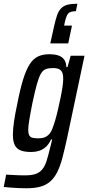

<svg xmlns="http://www.w3.org/2000/svg" viewBox="-56 -808 472 1027"><path d="M84 199Q65 199 43 198Q21 197 1 195.5Q-19 194 -36 192L-23 126Q-4 127 13 128Q30 129 46 129.5Q62 130 78 130Q113 130 134.5 122.5Q156 115 170 98Q184 81 193 53Q202 25 212 -17Q214 -27 217.5 -39Q221 -51 223 -62H217Q205 -36 188.5 -21.5Q172 -7 152.5 -1Q133 5 111 5Q77 5 55.5 -3Q34 -11 23.5 -31Q13 -51 13 -87Q13 -117 19 -158.5Q25 -200 37 -255Q52 -333 68 -384Q84 -435 103 -464.5Q122 -494 147.5 -506Q173 -518 210 -518Q234 -518 254 -512Q274 -506 286 -491Q298 -476 299 -449H305L322 -510H396L303 -70Q290 -10 278 35.5Q266 81 250.5 112Q235 143 213 162.5Q191 182 160 190.5Q129 199 84 199ZM149 -68Q169 -68 183 -73.5Q197 -79 208 -91.5Q219 -104 226 -125Q232 -140 239.5 -165.5Q247 -191 254 -221.5Q261 -252 267.5 -283Q274 -314 278 -340.5Q282 -367 282 -384Q283 -417 270.5 -430.5Q258 -444 229 -444Q205 -444 189.5 -438.5Q174 -433 163 -414.5Q152 -396 141.5 -358.5Q131 -321 117 -255Q107 -205 101 -168Q95 -131 95 -114Q95 -94 100.5 -84Q106 -74 118 -71Q130 -68 149 -68ZM213 -576 233 -666Q241 -702 249 -725.5Q257 -749 270.5 -763Q284 -777 305 -782.5Q326 -788 358 -788L350 -748Q319 -748 308.5 -735.5Q298 -723 290 -686L287 -671H329L309 -576Z"/></svg>

Font: Saira ExtraCondensed Medium
Style: Italic
Weight: 500
Width: 2
Italic angle: -12°
Designer: Hector Gatti with collaboration of the Omnibus-Type team
Foundry: Omnibus-Type
Version: Version 1.101